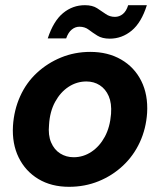

<svg xmlns="http://www.w3.org/2000/svg" viewBox="-20 -708 617 740"><path d="M246 12Q178 12 128 -18Q78 -48 52 -101Q26 -154 30 -223Q34 -284 57.5 -336.5Q81 -389 122 -427Q163 -465 215.5 -486.5Q268 -508 328 -508Q396 -508 447 -478.5Q498 -449 524.5 -396Q551 -343 547 -273Q543 -212 519 -160Q495 -108 454 -69.5Q413 -31 360 -9.5Q307 12 246 12ZM264 -102Q301 -102 332.5 -123Q364 -144 384 -181Q404 -218 408 -269Q411 -310 399 -337.5Q387 -365 364.5 -379.5Q342 -394 313 -394Q276 -394 244.5 -373.5Q213 -353 192.5 -315.5Q172 -278 169 -227Q165 -187 177 -159Q189 -131 212 -116.5Q235 -102 264 -102ZM164 -560Q186 -627 223 -657.5Q260 -688 307 -688Q336 -688 354 -676.5Q372 -665 387.5 -654Q403 -643 423 -643Q440 -643 453.5 -654Q467 -665 474 -688H546Q525 -621 487.5 -590Q450 -559 403 -559Q374 -559 355.5 -570.5Q337 -582 322 -593.5Q307 -605 286 -605Q270 -605 256.5 -594Q243 -583 235 -560Z"/></svg>

Font: DM Sans 36pt
Style: Bold Italic
Weight: 700
Italic angle: -10°
Designer: Colophon Foundry, Jonny Pinhorn
Foundry: Colophon Foundry
Version: Version 4.004;gftools[0.9.30]